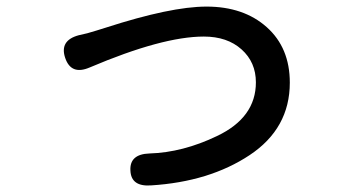

<svg xmlns="http://www.w3.org/2000/svg" viewBox="-20 -535 1040 583"><path d="M438 28Q378 32 376 -17Q373 -67 434 -69Q535 -72 639 -122Q757 -178 757 -285Q757 -346 713.5 -385Q670 -424 599 -424Q473 -424 252 -330Q196 -306 178 -359Q160 -412 219 -428L245 -434Q273 -442 301 -451Q499 -515 607 -515Q720 -515 790 -452.5Q860 -390 860 -284Q860 -145 738 -64Q616 17 438 28Z"/></svg>

Font: Resource Han Rounded TW Medium
Style: Regular
Weight: 500
Designer: Cyano Hao (round all glyphs); Ryoko NISHIZUKA 西塚涼子 (kana, bopomofo & ideographs); Paul D. Hunt (Latin, Greek & Cyrillic)
Foundry: Cyano Hao
Version: 0.990